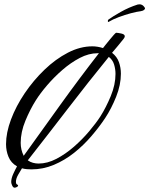

<svg xmlns="http://www.w3.org/2000/svg" viewBox="-20 -761 693 891"><path d="M48 110Q41 110 36.5 100Q32 90 32 84Q32 67 41.5 46Q51 25 59 11Q31 -5 19.5 -33Q8 -61 8 -92Q8 -145 31 -206.5Q54 -268 94.5 -328Q135 -388 186.5 -437.5Q238 -487 295 -516.5Q352 -546 409 -546Q432 -546 458 -538Q460 -541 469 -552Q478 -563 488.5 -576Q499 -589 508 -599Q517 -609 519 -609Q526 -609 542.5 -605.5Q559 -602 559 -593Q559 -589 557 -586Q555 -583 553 -580Q540 -564 527 -548Q514 -532 500 -516Q523 -498 532 -472.5Q541 -447 541 -419Q541 -367 519 -312Q497 -257 468 -213Q440 -171 403.5 -128.5Q367 -86 323.5 -51.5Q280 -17 230 4Q180 25 126 25Q115 25 104 24Q93 23 82 20Q75 31 64.5 49.5Q54 68 54 82Q54 93 59 95Q64 97 64 100Q64 104 58 107Q52 110 48 110ZM90 -38Q176 -158 262 -277.5Q348 -397 439 -514H433Q392 -514 350 -492Q308 -470 269 -436Q230 -402 198 -364.5Q166 -327 146 -295Q120 -254 98 -201Q76 -148 76 -98Q76 -82 79.5 -67Q83 -52 90 -38ZM159 -2Q200 -2 242 -24Q284 -46 323 -80Q362 -114 394 -152Q426 -190 446 -221Q472 -262 494 -315Q516 -368 516 -418Q516 -440 509.5 -461.5Q503 -483 485 -497Q389 -379 296 -258Q203 -137 109 -17Q120 -9 133 -5.5Q146 -2 159 -2ZM483 -659Q480 -659 480.5 -664Q481 -669 483 -670Q502 -684 540 -705.5Q578 -727 619 -740L629 -741Q639 -740 646 -733Q653 -726 653 -721Q652 -718 648 -714.5Q644 -711 633 -709Q615 -707 587 -699.5Q559 -692 531 -681.5Q503 -671 485 -660Q484 -660 484 -659.5Q484 -659 483 -659Z"/></svg>

Font: Caramel
Style: Regular
Weight: 400
Designer: Robert E. Leuschke
Foundry: Robert E. Leuschke
Version: Version 1.010